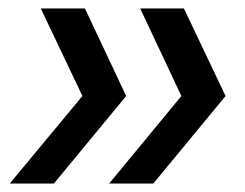

<svg xmlns="http://www.w3.org/2000/svg" viewBox="-20 -510 576 452"><path d="M174 -284 76 -490H180L277 -284L107 -78H3ZM407 -284 310 -490H413L511 -284L341 -78H237Z"/></svg>

Font: Cabin
Style: Italic
Weight: 400
Italic angle: -7°
Designer: Pablo Impallari
Foundry: Pablo Impallari. http://www.impallari.com Igino Marini. http://www.ikern.com
Version: Version 2.200